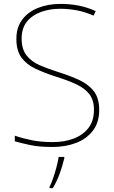

<svg xmlns="http://www.w3.org/2000/svg" viewBox="-20 -744 583 985"><path d="M489 -180Q489 -116 456.5 -73.5Q424 -31 369.5 -10.5Q315 10 250 10Q181 10 136.5 0.5Q92 -9 56 -19V-48Q96 -34 143.5 -24.5Q191 -15 252 -15Q309 -15 356.5 -32.5Q404 -50 433 -86.5Q462 -123 462 -181Q462 -231 438 -261.5Q414 -292 369.5 -312.5Q325 -333 263 -352Q205 -371 160 -392.5Q115 -414 89.5 -449.5Q64 -485 64 -544Q64 -604 94.5 -644Q125 -684 176.5 -704Q228 -724 291 -724Q338 -724 382.5 -715.5Q427 -707 471 -687L460 -664Q414 -684 371.5 -691.5Q329 -699 289 -699Q236 -699 191 -683Q146 -667 118.5 -633.5Q91 -600 91 -546Q91 -492 116 -460Q141 -428 183.5 -409.5Q226 -391 277 -375Q341 -355 388.5 -332.5Q436 -310 462.5 -274.5Q489 -239 489 -180ZM310 67Q301 106 286.5 146Q272 186 251 221H234V215Q242 200 252 171.5Q262 143 270 112.5Q278 82 281 61H310Z"/></svg>

Font: Noto Sans Tamil Thin
Style: Regular
Weight: 100
Designer: Jelle Bosma - Monotype Design Team
Foundry: Monotype Imaging Inc.
Version: Version 2.004; ttfautohint (v1.8.4.7-5d5b)